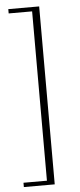

<svg xmlns="http://www.w3.org/2000/svg" viewBox="-57 -731 370 889"><g transform="rotate(-5 128.0 -286.5)"><path d="M160.5 -700V127H17V107H126V-680H17V-700Z"/></g></svg>

Font: Newsreader 16pt ExtraLight
Style: Regular
Weight: 275
Designer: Hugues Gentile
Foundry: Production Type
Version: Version 1.003; ttfautohint (v1.8.3)